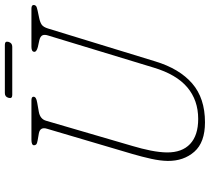

<svg xmlns="http://www.w3.org/2000/svg" viewBox="-56 -794 864 791"><g transform="rotate(-90 375.5 -398.0)"><path d="M493 -196.5 625 -630.5Q630 -645.5 626 -654.5Q622 -663.5 605.5 -667.5L578 -673.5Q558 -679 558 -687.5Q558 -700 578 -700H736Q751 -700 751 -690.5Q751 -685 746.8 -681.2Q742.5 -677.5 727.5 -674.5L697 -668Q680 -664.5 670 -657.8Q660 -651 654 -631.5L518.5 -189.5Q488.5 -90.5 427.8 -37.8Q367 15 267.5 15Q185 15 146.5 -28.8Q108 -72.5 108.5 -138.5Q109 -169 117.2 -206.5Q125.5 -244 137 -283.5L241 -635.5Q250 -664.5 221.5 -669.5L193 -674.5Q181 -676.5 177 -680Q173 -683.5 173 -689.5Q173.5 -700 195.5 -700H358Q373 -700 373 -691.5Q373 -686 367.5 -682.2Q362 -678.5 347.5 -676L310.5 -669.5Q281 -664 274 -639.5L170 -283.5Q158.5 -245 151.2 -208.5Q144 -172 143.5 -142Q143 -79.5 178.5 -46.2Q214 -13 281.5 -13Q358.5 -13 411.8 -58Q465 -103 493 -196.5ZM368.5 -794.5Q372.5 -809.5 388 -809.5H587Q603 -809.5 599 -794.5Q594.5 -779 579 -779H380Q364 -779 368.5 -794.5Z"/></g></svg>

Font: Fraunces 72pt S100 Thin
Style: Italic
Weight: 100
Italic angle: -16°
Version: Version 1.000; ttfautohint (v1.8.3)